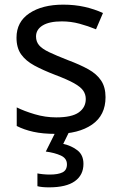

<svg xmlns="http://www.w3.org/2000/svg" viewBox="-20 -566 519 826"><path d="M434 -148Q434 -70 376 -30Q318 10 220 10Q164 10 123.5 1Q83 -8 52 -24V-104Q84 -88 129.5 -74.5Q175 -61 222 -61Q289 -61 319 -82.5Q349 -104 349 -140Q349 -160 338 -176Q327 -192 298.5 -208Q270 -224 217 -244Q165 -264 128 -284Q91 -304 71 -332Q51 -360 51 -404Q51 -472 106.5 -509Q162 -546 252 -546Q301 -546 343.5 -536.5Q386 -527 423 -510L393 -440Q359 -454 322 -464Q285 -474 246 -474Q192 -474 163.5 -456.5Q135 -439 135 -409Q135 -387 148 -371.5Q161 -356 191.5 -341.5Q222 -327 273 -307Q324 -288 360 -268Q396 -248 415 -219.5Q434 -191 434 -148ZM339 139Q339 187 302 213.5Q265 240 191 240Q159 240 141 235V180Q150 182 165 183.5Q180 185 194 185Q230 185 249 175.5Q268 166 268 141Q268 115 241.5 103Q215 91 177 86L220 0H278L252 53Q288 61 313.5 81Q339 101 339 139Z"/></svg>

Font: Noto Sans Mayan Numerals
Style: Regular
Weight: 400
Designer: Monotype Design Team
Foundry: Monotype Imaging Inc.
Version: Version 2.001; ttfautohint (v1.8.4.7-5d5b)